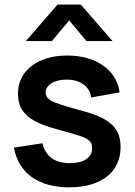

<svg xmlns="http://www.w3.org/2000/svg" viewBox="-20 -795 582 830"><path d="M91.9 -617.5 228.6 -775H329.6L466.2 -617.5H353.8L279.1 -706.7L204.4 -617.5ZM279.9 14.8Q331.7 14.8 372.6 2.8Q413.5 -9.2 442.1 -31.7Q470.8 -54.2 486 -86.6Q501.3 -118.9 501.3 -159.5Q501.3 -189.2 492.8 -212.5Q484.2 -235.9 465.7 -254.2Q447.1 -272.6 417.6 -287Q388.1 -301.3 345.7 -313Q314.8 -321.6 290 -328.7Q265.2 -335.8 247.4 -341.3Q231.3 -346.5 218.3 -351.5Q205.3 -356.6 196.3 -362.6Q187.3 -368.7 182.4 -376.5Q177.5 -384.4 177.5 -395.3Q177.5 -407.8 184.1 -417.9Q190.8 -428.1 202.6 -435.3Q214.5 -442.6 230.9 -446.8Q247.3 -450.9 266.9 -450.9Q289.2 -450.9 308 -445.6Q326.8 -440.2 340.7 -430.3Q354.7 -420.4 363.3 -406Q371.9 -391.6 374.3 -373.5L497.3 -395.7Q492.3 -432.3 473.7 -461.7Q455.1 -491.1 425.4 -511.8Q395.7 -532.5 356.6 -543.8Q317.6 -555 270.8 -555Q222.6 -555 183.2 -543.2Q143.9 -531.4 116 -509.7Q88.2 -488 72.9 -457.7Q57.7 -427.3 57.7 -389.8Q57.7 -356.9 68.9 -332.7Q80.2 -308.4 103 -290Q125.8 -271.6 160.4 -257.8Q195 -244 242.2 -231.7Q273.6 -223.2 296.1 -216.6Q318.6 -210 332.1 -205.2Q346.1 -200.1 354.9 -195Q363.7 -189.9 368.9 -183.8Q374.2 -177.6 376.2 -170.4Q378.2 -163.2 378.2 -153.8Q378.2 -123.4 352.1 -106.5Q326.1 -89.7 282.4 -89.7Q233.5 -89.7 203.5 -111.3Q173.6 -132.9 163.6 -175.8L40 -156.7Q47.8 -115.5 67.1 -83.5Q86.5 -51.5 117.1 -29.6Q147.7 -7.7 188.6 3.6Q229.5 14.8 279.9 14.8Z"/></svg>

Font: Vela Sans GX ExtLt
Style: Regular
Weight: 200
Designer: Principal design: Mikhail Sharanda - project Manrope.
Design modification: Ravid Balaliev
Foundry: Mikhail Sharanda
Version: Version 1.001